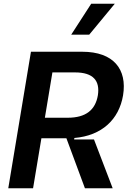

<svg xmlns="http://www.w3.org/2000/svg" viewBox="-20 -1003 686 1023"><path d="M465.9 -983 359.4 -818.2H455.3L591.6 -983ZM635.7 -495C658.4 -634.2 584.9 -727.3 418.3 -727.3H144.9L24.1 0H156.2L200.6 -266.3H333.8L432.5 0H580.3L480.8 -259.9H375L376.4 -267.8C522.4 -280.2 614 -366.1 635.7 -495ZM380 -617.2C477.3 -617.2 513.5 -572.4 501.4 -495C488.3 -417.6 437.9 -375.7 340.9 -375.7H219.1L259.2 -617.2Z"/></svg>

Font: Riot Sans 2.0
Style: Bold Italic
Weight: 600
Italic angle: -9.39999°
Designer: Rasmus Andersson
Foundry: rsms
Version: Version 3.006;hotconv 1.0.109;makeotfexe 2.5.65596